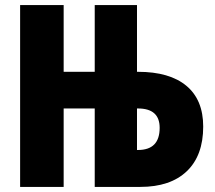

<svg xmlns="http://www.w3.org/2000/svg" viewBox="-20 -734 846 754"><path d="M59 -714H230V-452H352V-714H518V-452H522Q646 -452 712 -397Q778 -342 778 -237Q778 -123 713.5 -61.5Q649 0 531 0H352V-308H230V0H59ZM522 -145Q607 -145 607 -232Q607 -308 522 -308H518V-145Z"/></svg>

Font: Noto Sans UI CondBlack
Style: Regular
Weight: 900
Width: 3
Designer: Monotype Design Team
Foundry: Monotype Imaging Inc.
Version: Version 1.001